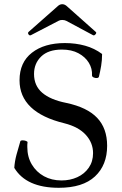

<svg xmlns="http://www.w3.org/2000/svg" viewBox="-20 -881 583 914"><path d="M260 13Q105 13 48 -82Q50 -113 58.5 -144.5Q67 -176 77 -209Q79 -213 87.5 -213Q96 -213 104 -210Q112 -207 111 -203Q110 -197 110 -191.5Q110 -186 110 -181Q110 -134 131.5 -98Q153 -62 189.5 -42Q226 -22 273 -22Q314 -22 348 -37.5Q382 -53 402.5 -82.5Q423 -112 423 -152Q423 -201 388.5 -239Q354 -277 287 -294Q73 -346 73 -499Q73 -584 132 -630Q191 -676 289 -676Q340 -676 385 -663.5Q430 -651 466 -624Q466 -594 461.5 -567.5Q457 -541 451 -516Q449 -510 441 -509.5Q433 -509 425.5 -512.5Q418 -516 418 -522Q420 -554 403 -582Q386 -610 353.5 -627.5Q321 -645 275 -645Q210 -645 176 -612Q142 -579 142 -529Q142 -473 181 -439.5Q220 -406 296 -391Q395 -370 442.5 -320Q490 -270 490 -187Q490 -95 432 -41Q374 13 260 13ZM128 -714Q121 -710 116 -717Q111 -724 116 -729L253 -850Q264 -861 276 -861Q289 -861 300 -850L436 -729Q441 -725 434.5 -717.5Q428 -710 422 -714L295 -782Q287 -786 276 -786Q266 -786 259 -782Z"/></svg>

Font: Junicode SmExp
Style: Regular
Weight: 400
Width: 6
Designer: Peter S. Baker
Version: Version 2.205; ttfautohint (v1.8.4)